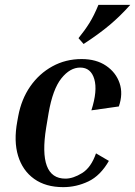

<svg xmlns="http://www.w3.org/2000/svg" viewBox="-20 -760 556 790"><path d="M310 -482Q268 -482 232.5 -437.5Q197 -393 180 -295L170 -235Q136 -25 249 -25Q281 -25 318 -48Q355 -71 375 -129L428 -98Q393 -37 343.5 -13.5Q294 10 240 10Q168 10 120.5 -24Q73 -58 54.5 -118.5Q36 -179 51 -260L55 -282Q68 -352 104.5 -404.5Q141 -457 195.5 -487Q250 -517 316 -517Q376 -517 416.5 -489.5Q457 -462 472 -418Q487 -374 469 -322L356 -306Q382 -387 368 -434.5Q354 -482 310 -482ZM324 -579 303 -603Q329 -635 348 -665.5Q367 -696 385 -740H516Q475 -694 431 -657Q387 -620 324 -579Z"/></svg>

Font: Inria Serif
Style: Bold Italic
Weight: 700
Italic angle: -10°
Designer: Black Foundry Team
Foundry: Black Foundry
Version: Version 1.000; ttfautohint (v1.8.3)